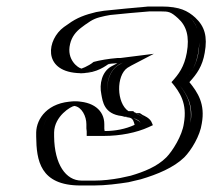

<svg xmlns="http://www.w3.org/2000/svg" viewBox="-20 -746 651 589"><path d="M412 -366C409 -376 398 -378 389 -384H387C380 -386 373 -388 367 -389C366 -389 365 -389 364 -390C334 -390 316 -429 311 -453C304 -487 314 -528 342 -546C346 -549 352 -551 357 -554C352 -553 347 -553 342 -553C335 -552 327 -551 320 -550C309 -550 302 -549 292 -546C270 -530 248 -519 221 -521C177 -524 148 -563 160 -611C166 -634 179 -653 199 -668L211 -677C238 -697 257 -703 288 -710L309 -714C350 -718 395 -723 437 -726H477C517 -726 535 -718 558 -697C583 -675 590 -652 591 -616C592 -561 569 -523 543 -495C568 -465 589 -426 579 -367C574 -328 544 -280 522 -258C490 -227 444 -207 397 -194L362 -186C333 -181 299 -177 268 -177H227C135 -177 111 -246 110 -326L111 -339C113 -410 202 -463 256 -420C273 -407 280 -389 280 -366V-353C280 -350 281 -347 281 -344H301C341 -344 381 -352 412 -366ZM373 -405H366C349 -405 331 -434 326 -458C320 -489 332 -522 349 -534C354 -537 357 -538 362 -541L434 -578L357 -569C352 -568 348 -568 344 -568H343C324 -566 303 -564 287 -560C266 -545 249 -534 225 -536C189 -539 165 -570 175 -610C180 -630 190 -644 206 -656L219 -665C244 -683 258 -688 289 -695L309 -699C350 -703 394 -708 435 -711H474C511 -711 525 -705 547 -685C573 -661 582 -633 573 -584C566 -547 554 -527 533 -504L523 -494L531 -484C555 -455 574 -421 564 -367C558 -332 533 -288 513 -268C485 -241 441 -221 396 -208L361 -201C332 -196 301 -192 271 -192H230C149 -192 127 -252 126 -329V-341C127 -400 201 -443 245 -408C259 -397 265 -383 265 -364V-341L266 -329H298C340 -329 382 -338 416 -353L430 -359L426 -373C420 -392 402 -394 395 -399H391C386 -400 375 -402 373 -405ZM391 -399H395C402 -395 420 -392 426 -373L430 -359L416 -353C382 -338 340 -329 298 -329H266L265 -341V-364C265 -383 259 -397 245 -408C201 -443 127 -400 126 -341V-329C127 -252 149 -192 230 -192H271C301 -192 332 -196 361 -201L396 -208C441 -221 485 -241 513 -268C532 -287 560 -332 564 -366C571 -422 556 -453 531 -484L523 -494L533 -504C554 -527 566 -547 573 -584C582 -633 573 -661 547 -685C525 -705 511 -711 474 -711H435C394 -708 350 -703 309 -699L289 -695C258 -688 244 -683 219 -665L206 -656C190 -644 180 -630 175 -610C165 -570 189 -539 225 -536C249 -534 267 -545 287 -560C303 -564 324 -566 343 -568H344C348 -568 352 -568 357 -569L434 -578L362 -541C357 -538 354 -537 349 -534C332 -522 320 -489 326 -458C331 -434 349 -405 366 -405H373C375 -402 386 -400 391 -399ZM387 -384H389C400 -379 408 -378 412 -366C385 -354 341 -344 301 -344H281C281 -347 280 -352 280 -353V-366C280 -389 273 -407 256 -420C201 -464 113 -409 111 -339L110 -326C111 -246 135 -177 227 -177H268C299 -177 332 -181 362 -186L397 -194C444 -207 490 -227 522 -258C544 -280 574 -328 579 -367C589 -426 568 -465 543 -495C565 -519 581 -544 588 -584C597 -636 587 -671 558 -697C535 -718 516 -726 477 -726H437C396 -723 350 -718 309 -714L288 -710C257 -703 238 -697 211 -677L199 -668C179 -653 166 -634 160 -611C148 -563 177 -524 221 -521C249 -519 273 -532 292 -546C306 -550 326 -551 342 -553C347 -553 352 -553 357 -554C352 -551 348 -549 343 -546C315 -529 304 -487 311 -453C316 -428 334 -390 364 -390H366C376 -385 382 -385 387 -384ZM340 -568C314 -566 285 -561 267 -556C252 -543 225 -533 229 -536C221 -537 183 -562 195 -611C200 -633 213 -649 229 -661L241 -670C266 -688 275 -691 302 -697L318 -700C357 -704 399 -708 438 -711H474C497 -711 504 -710 526 -690C552 -667 562 -634 553 -584C545 -541 529 -519 506 -494C532 -463 555 -429 544 -367C539 -330 509 -282 490 -263C462 -235 422 -219 381 -207L349 -200C322 -195 295 -192 271 -192H230C182 -192 147 -242 146 -327V-340C147 -390 198 -420 208 -421C231 -418 245 -389 245 -365V-352C245 -349 246 -346 246 -343V-329H298C349 -329 399 -339 436 -356L449 -362L446 -369C441 -384 420 -392 418 -393L409 -399H399C393 -401 392 -401 389 -405H374C337 -430 336 -514 371 -538C375 -540 379 -543 383 -545L452 -581L349 -568ZM561 -494C584 -519 601 -543 608 -584C617 -634 608 -665 579 -692C556 -713 530 -726 477 -726H434C391 -722 343 -718 299 -713L275 -709C242 -701 216 -692 189 -672L176 -663C124 -625 110 -530 216 -522C265 -518 295 -537 312 -549C317 -550 332 -551 340 -552C333 -548 328 -546 321 -542C293 -526 284 -489 291 -456C295 -435 299 -396 354 -390C375 -383 385 -390 391 -370L393 -363C365 -350 333 -344 301 -344C301 -346 300 -349 300 -351V-365C300 -408 265 -436 207 -435C126 -433 92 -382 91 -340V-327C92 -255 102 -177 227 -177H268C305 -177 342 -182 374 -187L412 -196C463 -211 513 -232 545 -263C567 -285 594 -330 599 -367C610 -427 587 -462 561 -494Z"/></svg>

Font: Blanket
Style: Black
Weight: 900
Foundry: Cannot Into Space Fonts
Version: Version 0.9